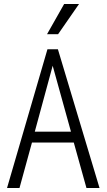

<svg xmlns="http://www.w3.org/2000/svg" viewBox="-20 -935 530 955"><path d="M15 0 216 -690H268L475 0H410L347 -226H139L77 0ZM153 -280H333L242 -608ZM214 -765 299 -915H373L269 -765Z"/></svg>

Font: Radio Canada Condensed Light
Style: Regular
Weight: 300
Width: 3
Designer: Charles Daoud, Etienne Aubert Bonn, Alexandre Saumier Demers, Jacques Le Bailly
Foundry: Radio-Canada
Version: Version 2.104; ttfautohint (v1.8.4.7-5d5b);gftools[0.9.28.de